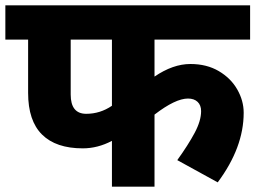

<svg xmlns="http://www.w3.org/2000/svg" viewBox="-40 -697 954 717"><path d="M537 -411Q606 -458 671 -458Q732 -458 777 -431.5Q822 -405 846 -363Q870 -321 870 -276Q870 -146 773 -16L622 -99Q663 -156 687 -201Q711 -246 711 -282Q711 -304 698 -316.5Q685 -329 662 -329Q615 -329 537 -269V0H378V-171Q325 -143 269 -143Q169 -143 117 -194.5Q65 -246 65 -350V-549H-20V-677H894V-549H537ZM378 -302V-549H224V-344Q224 -272 282 -272Q334 -272 378 -302Z"/></svg>

Font: Martel Sans Black
Style: Regular
Weight: 900
Designer: Dan Reynolds and Mathieu Réguer
Foundry: Dan Reynolds and Mathieu Réguer
Version: Version 1.002; ttfautohint (v1.1) -l 5 -r 5 -G 72 -x 0 -D la